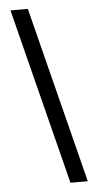

<svg xmlns="http://www.w3.org/2000/svg" viewBox="-57 -762 467 908"><g transform="rotate(-5 176.0 -308.5)"><path d="M28.4 -727.3H110.8L322.4 109.4H240.1Z"/></g></svg>

Font: Inter UI
Style: Regular
Weight: 400
Designer: Rasmus Andersson
Foundry: rsms
Version: Version 2.2